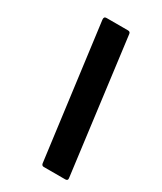

<svg xmlns="http://www.w3.org/2000/svg" viewBox="-169 -719 663 784"><g transform="rotate(30 162.0 -327.5)"><path d="M175 0Q166 0 164 -10L82 -640Q80 -655 93 -655H194Q205 -655 206 -645L287 -15Q290 0 277 0Z"/></g></svg>

Font: Sofia Sans Extra Condensed Black
Style: Italic
Weight: 900
Italic angle: -9°
Version: Version 4.100